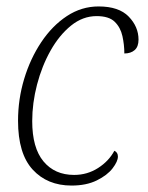

<svg xmlns="http://www.w3.org/2000/svg" viewBox="-20 -566 459 596"><path d="M202 10Q127 10 81.5 -39.5Q36 -89 36 -191Q36 -258 55 -321Q74 -384 108 -435Q142 -486 187.5 -516Q233 -546 286 -546Q349 -546 379.5 -514.5Q410 -483 410 -443Q410 -421 398 -410.5Q386 -400 366 -400Q366 -427 360 -454Q354 -481 336 -498.5Q318 -516 280 -516Q237 -516 200.5 -486.5Q164 -457 137 -409Q110 -361 95 -303.5Q80 -246 80 -190Q80 -107 115 -65Q150 -23 210 -23Q251 -23 284.5 -44.5Q318 -66 335 -98Q346 -93 346 -80Q346 -65 329.5 -43.5Q313 -22 280.5 -6Q248 10 202 10Z"/></svg>

Font: Noto Serif SemiCondensed ExtraLight
Style: Italic
Weight: 200
Width: 4
Italic angle: -12°
Designer: Monotype Design Team
Foundry: Monotype Imaging Inc.
Version: Version 2.013